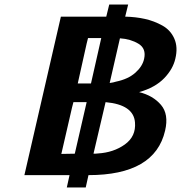

<svg xmlns="http://www.w3.org/2000/svg" viewBox="-20 -768 794 842"><path d="M87 0 247 -695H446L459 -748H542L529 -695Q575 -694 615.5 -685Q656 -676 692 -656Q728 -636 744.5 -598.5Q761 -561 749 -511Q739 -466 701 -426Q661 -384 590 -364Q651 -349 686 -308Q721 -267 704 -195Q659 0 368 0L356 54H273L285 0ZM249 -93Q258 -93 278 -93.5Q298 -94 308 -94L360 -320H302L296 -297ZM321 -402H379L424 -601H366L360 -577ZM390 -94Q403 -94 409 -95Q478 -99 527.5 -134.5Q577 -170 572 -231Q566 -309 443 -320ZM461 -404Q477 -406 489 -410Q542 -421 573.5 -449Q605 -477 612 -510Q622 -555 587.5 -576Q553 -597 506 -600Z"/></svg>

Font: Coval
Style: ExtraBold Italic
Weight: 800
Foundry: Context Ltd
Version: Version 001.000